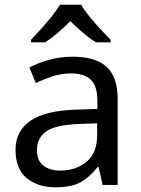

<svg xmlns="http://www.w3.org/2000/svg" viewBox="-20 -786 601 816"><path d="M288 -545Q386 -545 433 -502Q480 -459 480 -365V0H416L399 -76H395Q360 -32 321.5 -11Q283 10 215 10Q142 10 94 -28.5Q46 -67 46 -149Q46 -229 109 -272.5Q172 -316 303 -320L394 -323V-355Q394 -422 365 -448Q336 -474 283 -474Q241 -474 203 -461.5Q165 -449 132 -433L105 -499Q140 -518 188 -531.5Q236 -545 288 -545ZM314 -259Q214 -255 175.5 -227Q137 -199 137 -148Q137 -103 164.5 -82Q192 -61 235 -61Q303 -61 348 -98.5Q393 -136 393 -214V-262ZM325 -766Q337 -744 359.5 -716.5Q382 -689 406.5 -662.5Q431 -636 450 -617V-606H388Q362 -622 334 -645.5Q306 -669 279 -696Q252 -669 225 -646Q198 -623 172 -606H112V-617Q131 -637 154.5 -663Q178 -689 200 -716.5Q222 -744 235 -766Z"/></svg>

Font: Noto Sans Balinese
Style: Regular
Weight: 400
Designer: Aditya Bayu, David Williams
Foundry: David Williams
Version: Version 2.003